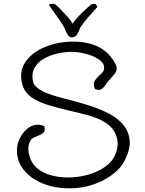

<svg xmlns="http://www.w3.org/2000/svg" viewBox="-20 -960 769 1018"><path d="M385 37Q291 44 217.5 17Q144 -10 104 -61.5Q64 -113 71 -181Q73 -201 84 -224.5Q95 -248 114 -268Q133 -288 158.5 -296Q184 -304 215 -291Q221 -266 210 -256Q199 -246 170 -235Q158 -231 152 -226.5Q146 -222 141 -214Q126 -190 132 -152Q138 -114 160 -85Q189 -51 236.5 -35Q284 -19 339 -19Q394 -19 446.5 -33.5Q499 -48 538.5 -76.5Q578 -105 593 -145Q613 -196 596 -241.5Q579 -287 531 -315Q496 -335 449.5 -348Q403 -361 353 -372Q297 -385 243.5 -400.5Q190 -416 151 -441.5Q112 -467 99 -510Q80 -577 111.5 -626Q143 -675 201 -703Q252 -728 313.5 -736Q375 -744 432.5 -734Q490 -724 530 -694Q548 -682 563.5 -663.5Q579 -645 589 -627Q599 -609 599 -596Q598 -582 588 -569Q578 -556 567 -544Q559 -536 553.5 -529.5Q548 -523 542 -513Q524 -488 512.5 -484.5Q501 -481 484 -488Q474 -508 479 -523.5Q484 -539 507 -560Q518 -570 525 -578.5Q532 -587 532 -600Q532 -626 504 -645Q476 -664 436 -674.5Q396 -685 359 -685Q322 -685 283 -676Q244 -667 212 -648.5Q180 -630 163.5 -601Q147 -572 154 -532Q158 -509 181 -492Q204 -475 236.5 -463Q269 -451 303.5 -442Q338 -433 365 -426Q411 -414 463.5 -397Q516 -380 562.5 -355Q609 -330 637 -294Q663 -261 667.5 -216.5Q672 -172 643 -113Q625 -74 585 -41.5Q545 -9 493 11.5Q441 32 385 37ZM239 -935Q248 -940 260.5 -939.5Q273 -939 280 -931Q286 -926 301 -910.5Q316 -895 334.5 -875Q353 -855 366 -834Q372 -846 386 -862Q400 -878 416 -893.5Q432 -909 445 -920.5Q458 -932 462 -935Q467 -940 479 -939.5Q491 -939 496 -923Q475 -899 451 -872.5Q427 -846 407 -816Q405 -812 403 -807.5Q401 -803 399 -798Q395 -785 386 -773.5Q377 -762 361 -762Q350 -762 342 -771.5Q334 -781 328 -797Q325 -804 322 -810.5Q319 -817 317 -821Q301 -848 277 -880.5Q253 -913 239 -935Z"/></svg>

Font: Yuji Hentaigana Akebono
Style: Regular
Weight: 400
Designer: Kataoka Yuji
Foundry: Kinuta Font Factory
Version: Version 3.002